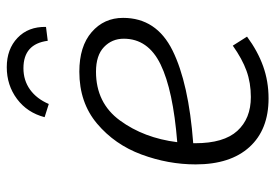

<svg xmlns="http://www.w3.org/2000/svg" viewBox="-140 -642 794 553"><g transform="rotate(-90 256.5 -366.0)"><path d="M120 -206V-200Q120 -118 155.5 -79Q191 -40 253 -40Q294 -40 328.5 -52.5Q363 -65 401 -92L427 -51Q385 -20 341.5 -4.5Q298 11 249 11Q159 11 109 -44Q59 -99 59 -199Q59 -278 87.5 -355Q116 -432 176.5 -483Q237 -534 326 -534Q399 -534 440 -498.5Q481 -463 481 -408Q481 -312 387 -265.5Q293 -219 120 -206ZM123 -252Q273 -264 347 -300Q421 -336 421 -406Q421 -440 397 -463Q373 -486 326 -486Q236 -486 185.5 -417Q135 -348 123 -252ZM195 -634Q208 -684 247.5 -713.5Q287 -743 339 -743Q391 -743 423.5 -712Q456 -681 455 -630L415 -625Q406 -695 336 -695Q301 -695 274.5 -676Q248 -657 233 -622Z"/></g></svg>

Font: FiraGO Light
Style: Italic
Weight: 300
Italic angle: -8°
Designer: bBox Type GmbH
Foundry: bBox Type GmbH
Version: Version 1.001